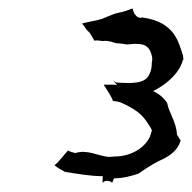

<svg xmlns="http://www.w3.org/2000/svg" viewBox="-20 -876 449 449"><path d="M107 -489H108C115 -483 124 -479 132 -474C159 -470 189 -464 221 -464C220 -463 220 -462 220 -462V-449V-447C220 -448 220 -449 221 -449C226 -457 241 -451 241 -450C242 -449 241 -450 240 -450C240 -450 241 -449 241 -449C241 -449 242 -450 243 -450H244C242 -450 246 -458 247 -459C267 -459 286 -464 304 -470C326 -486 347 -498 365 -506C382 -515 396 -527 402 -546H403C401 -550 397 -556 394 -561C392 -592 375 -612 371 -635C363 -647 353 -656 338 -663C365 -676 400 -703 408 -737C408 -737 408 -736 409 -736C409 -736 409 -737 409 -737C409 -739 408 -742 408 -746C398 -775 390 -825 313 -835V-836C312 -834 303 -832 296 -842C293 -844 291 -853 290 -856H289C282 -853 271 -849 261 -847C239 -843 227 -833 208 -829C196 -826 182 -824 172 -821C175 -817 180 -811 183 -806L190 -799C194 -792 198 -786 200 -782V-781C205 -782 215 -781 220 -780C228 -781 234 -781 251 -775C260 -775 269 -773 277 -772H278C287 -773 295 -774 304 -773C322 -773 331 -762 334 -749C336 -744 337 -737 335 -730C335 -721 334 -711 330 -704C321 -679 288 -681 252 -683C250 -684 248 -685 246 -687V-686C247 -685 249 -683 251 -680H252C253 -679 252 -678 253 -677C252 -677 250 -677 249 -678H223V-677C230 -666 239 -653 244 -641L243 -640C248 -640 256 -638 261 -637C312 -615 319 -597 330 -581C333 -576 336 -572 335 -568H334C329 -538 293 -510 248 -510C244 -510 238 -509 234 -509C207 -512 184 -527 156 -518C150 -520 144 -521 139 -524C129 -513 119 -499 107 -489ZM244 -450C249 -452 246 -449 244 -450Z"/></svg>

Font: Charger Mayhem
Style: Obl
Weight: 400
Designer: Jasper
Foundry: Cannot Into Space Fonts
Version: Version 0.98